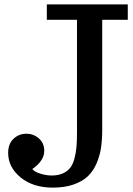

<svg xmlns="http://www.w3.org/2000/svg" viewBox="-20 -755 607 873"><path d="M220.2 98.1Q130.4 98.1 73.7 51.8Q17.1 5.4 17.1 -60.1Q17.1 -101.1 41.5 -124Q65.9 -147 100.1 -147Q132.3 -147 156.7 -125.7Q181.2 -104.5 181.2 -68.8Q181.2 -43 164.1 -21Q147 1 127 13.2Q136.2 26.4 163.8 34.7Q191.4 43 214.8 43Q244.1 43 265.1 33.7Q286.1 24.4 298.6 8.8Q311 -6.8 318.1 -32.7Q325.2 -58.6 327.6 -85.9Q330.1 -113.3 330.1 -151.9V-665H192.9V-734.9H561V-665H444.8V-165Q444.8 -119.1 439.2 -82.3Q433.6 -45.4 418.5 -10.7Q403.3 23.9 378.7 47.1Q354 70.3 313.7 84.2Q273.4 98.1 220.2 98.1Z"/></svg>

Font: Trocchi
Style: Regular
Weight: 400
Designer: vernon adams
Version: Version 1.0; ttfautohint (v0.8) -l 6 -r 50 -G 100